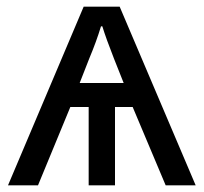

<svg xmlns="http://www.w3.org/2000/svg" viewBox="-20 -556 612 576"><path d="M339 -536 567 0H477L378 -235H325V0H246V-235H191L94 0H4L231 -536ZM283 -477Q269 -431 248 -381L219 -307H351L322 -380Q298 -441 287 -477Z"/></svg>

Font: Noto Sans
Style: Regular
Weight: 400
Designer: Monotype Design Team
Foundry: Monotype Imaging Inc.
Version: Version 2.007